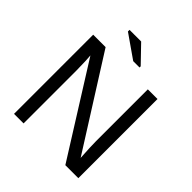

<svg xmlns="http://www.w3.org/2000/svg" viewBox="-229 -1024 1180 1180"><g transform="rotate(45 361.0 -433.5)"><path d="M528 0 160 -586 163 -539 165 -457V0H82V-688H190L563 -98Q557 -194 557 -237V-688H641V0ZM371 -747 219 -853V-867H320L426 -757V-747Z"/></g></svg>

Font: Libra Sans
Style: Regular
Weight: 400
Foundry: Context Ltd
Version: Version 1.000; ttfautohint (v1.3)